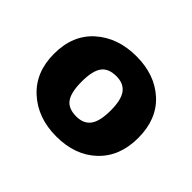

<svg xmlns="http://www.w3.org/2000/svg" viewBox="-88 -847 543 543"><g transform="rotate(45 183.5 -575.5)"><path d="M185 -736Q259 -736 305.5 -693.5Q352 -651 352 -576Q352 -502 306 -458.5Q260 -415 185 -415Q111 -415 63 -458.5Q15 -502 15 -576Q15 -651 63 -693.5Q111 -736 185 -736ZM185 -495Q214 -495 228 -514Q242 -533 242 -576Q242 -618 228 -637Q214 -656 185 -656Q153 -656 139.5 -637Q126 -618 126 -576Q126 -533 139.5 -514Q153 -495 185 -495Z"/></g></svg>

Font: Aleo ExtraBold
Style: Regular
Weight: 800
Designer: Alessio Laiso
Foundry: Alessio Laiso
Version: Version 2.001;gftools[0.9.29]